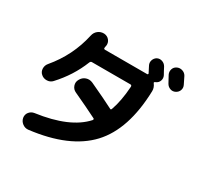

<svg xmlns="http://www.w3.org/2000/svg" viewBox="-183 -1052 1366 1326"><g transform="rotate(30 500.0 -388.5)"><path d="M873 -703.1Q864.3 -720.7 843.8 -756.8Q834 -776.4 840.3 -797.4Q846.7 -818.4 866.7 -828.1Q886.7 -837.9 908.7 -831.1Q930.7 -824.2 941.4 -804.7Q946.3 -794.9 955.6 -775.9Q964.8 -756.8 968.8 -749Q978.5 -729.5 971.7 -709.5Q964.8 -689.5 944.8 -679.2Q924.8 -668.9 904.3 -676.3Q883.8 -683.6 873 -703.1ZM88.9 -318.4Q70.3 -334 69.3 -359.4Q68.4 -384.8 85 -404.3Q203.1 -543.9 242.2 -721.7Q248 -749 268.6 -765.1Q289.1 -781.2 316.4 -780.3Q342.8 -778.3 358.4 -758.8Q374 -739.3 370.1 -713.9Q369.1 -711.9 368.2 -706.1Q367.2 -700.2 367.2 -698.2Q365.2 -687.5 376 -686.5H712.9Q716.8 -686.5 718.8 -689.9Q720.7 -693.4 718.8 -696.3Q714.8 -704.1 706.5 -720.2Q698.2 -736.3 694.3 -744.1Q684.6 -762.7 690.9 -783.2Q697.3 -803.7 715.8 -814.5Q735.4 -824.2 756.3 -816.9Q777.3 -809.6 788.1 -790Q793 -781.2 801.8 -763.7Q810.5 -746.1 816.4 -737.3Q826.2 -717.8 819.3 -697.3Q812.5 -676.8 792 -668Q790 -666 788.1 -666Q778.3 -662.1 783.2 -655.3Q802.7 -629.9 801.8 -601.6Q793 -292 647.5 -136.2Q502 19.5 194.3 56.6Q168.9 59.6 147.9 43.9Q127 28.3 122.1 2.9Q118.2 -22.5 133.3 -41.5Q148.4 -60.5 172.9 -64.5Q435.5 -100.6 545.9 -223.6Q548.8 -226.6 548.3 -231.4Q547.9 -236.3 543.9 -237.3Q462.9 -278.3 350.6 -330.1Q326.2 -340.8 317.4 -366.2Q308.6 -391.6 322.3 -415Q335.9 -440.4 361.8 -449.2Q387.7 -458 414.1 -446.3Q537.1 -389.6 610.4 -351.6Q619.1 -345.7 623 -358.4Q651.4 -437.5 659.2 -554.7Q659.2 -566.4 649.4 -567.4H340.8Q331.1 -567.4 326.2 -555.7Q275.4 -427.7 177.7 -322.3Q161.1 -303.7 134.3 -302.7Q107.4 -301.8 88.9 -318.4Z"/></g></svg>

Font: Rounded-X Mgen+ 1m bold
Style: Bold
Weight: 700
Designer: [Source Han Sans]
Ryoko NISHIZUKA  (kana & ideographs); Paul D. Hunt (Latin, Greek & Cyrillic); Wenlong ZHANG  (bopomofo
Version: Version 1.059.20150602